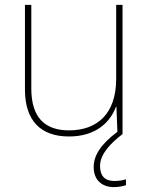

<svg xmlns="http://www.w3.org/2000/svg" viewBox="-20 -548 613 785"><path d="M389 131C389 80 435 36 481 0V-528H455V-226C455 -82 377 -15 262 -15C163 -15 108 -68 108 -186V-528H82V-182C82 -57 144 10 262 10C374 10 431 -50 454 -111H456L460 -9C393 41 363 87 363 135C363 190 399 217 445 217C466 217 484 213 495 209V185C484 189 466 192 447 192C408 192 389 170 389 131Z"/></svg>

Font: Noto Sans Gurmukhi UI Thin
Style: Regular
Weight: 100
Designer: Jelle Bosma - Monotype Design Team
Foundry: Monotype Imaging Inc.
Version: Version 2.004